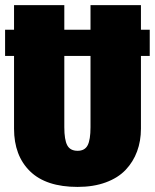

<svg xmlns="http://www.w3.org/2000/svg" viewBox="-20 -716 609 755"><path d="M568.8 -599.1V-496.1H534.2V-210Q534.2 -161.6 519 -120.6Q503.9 -79.6 474.1 -48.1Q444.3 -16.6 396 1.2Q347.7 19 285.2 19Q161.1 19 98.1 -42.5Q35.2 -104 35.2 -210V-496.1H0V-599.1H35.2V-695.8H232.9V-599.1H335.9V-695.8H534.2V-599.1ZM335.9 -215.8V-496.1H232.9V-215.8Q232.9 -166.5 244.4 -144.8Q255.9 -123 285.2 -123Q313.5 -123 324.7 -144.8Q335.9 -166.5 335.9 -215.8Z"/></svg>

Font: Fira Sans Compressed Heavy
Style: Regular
Weight: 900
Width: 1
Designer: Carrois Corporate & Edenspiekermann AG
Foundry: Carrois Corporate GbR & Edenspiekermann AG
Version: Version 4.203;PS 004.203;hotconv 1.0.88;makeotf.lib2.5.64775